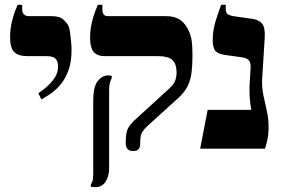

<svg xmlns="http://www.w3.org/2000/svg" viewBox="-20 -617 1174 797"><path d="M152 -204 139 -230Q178 -256 199.5 -283.5Q221 -311 221 -340Q221 -363 210.5 -373.5Q200 -384 172 -384H94Q56 -384 39 -401Q22 -418 22 -462Q22 -495 28.5 -523Q35 -551 42.5 -571Q50 -591 53 -597H72V-579Q72 -567 78.5 -558.5Q85 -550 100 -550H194Q229 -550 244.5 -534.5Q260 -519 264 -510Q268 -502 270.5 -484.5Q273 -467 275 -446.5Q277 -426 277 -409Q277 -357 262.5 -320.5Q248 -284 227 -261Q206 -238 185 -224.5Q164 -211 152 -204Z M533 10Q517 10 509.5 1.5Q502 -7 502 -20V-25Q502 -66 511 -83.5Q520 -101 543 -122L681 -248Q702 -267 707.5 -283Q713 -299 713 -315Q713 -352 695.5 -368Q678 -384 635 -384H416Q382 -384 368 -402.5Q354 -421 354 -460Q354 -492 360.5 -520.5Q367 -549 375 -569.5Q383 -590 386 -597H405V-579Q405 -564 410.5 -557Q416 -550 428 -550H669Q706 -550 728 -534.5Q750 -519 764 -488Q772 -471 775.5 -448.5Q779 -426 779 -385Q779 -347 775 -315.5Q771 -284 758.5 -259Q746 -234 722 -212L591 -93Q578 -81 570 -68Q562 -55 562 -25V-19Q562 -7 555.5 1.5Q549 10 533 10ZM377 160Q365 160 357 158V150Q359 146 363 137Q367 128 367 101V-197Q367 -258 386 -281Q405 -304 428 -304Q436 -304 444 -302V-294Q442 -290 437.5 -277.5Q433 -265 433 -241V81Q433 115 418 137.5Q403 160 377 160Z M811 0 842 -161H1023Q1021 -173 1019 -188Q1017 -203 1016 -222.5Q1015 -242 1016 -265L1020 -331Q1022 -356 1013.5 -366Q1005 -376 985 -379L913 -389Q886 -393 874.5 -405.5Q863 -418 863 -450Q863 -489 874 -526Q885 -563 898 -597H917V-582Q917 -566 923 -560Q929 -554 948 -550L1026 -539Q1055 -535 1068 -519Q1081 -503 1079 -462L1068 -285Q1067 -252 1073.5 -221Q1080 -190 1087.5 -157.5Q1095 -125 1095 -88Q1095 -62 1090.5 -40Q1086 -18 1080 0Z"/></svg>

Font: Frank Ruhl Libre
Style: Bold
Weight: 700
Designer: Yanek Iontef
Foundry: Fontef
Version: Version 6.004